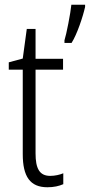

<svg xmlns="http://www.w3.org/2000/svg" viewBox="-20 -780 379 810"><path d="M339 -751V-760H281C278 -726 260 -634 252 -610V-599H282C305 -635 330 -710 339 -751ZM192 -38C146 -38 130 -70 130 -133V-486H246V-532H130V-658H93L76 -533L17 -517V-486H76V-130C76 -35 107 10 180 10C207 10 229 5 247 -3V-49C233 -43 212 -38 192 -38Z"/></svg>

Font: Noto Sans Kannada Condensed Light
Style: Regular
Weight: 300
Width: 3
Designer: Jelle Bosma - Monotype Design Team
Foundry: Monotype Imaging Inc.
Version: Version 2.005